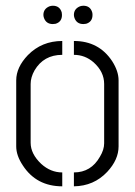

<svg xmlns="http://www.w3.org/2000/svg" viewBox="-20 -655 475 676"><path d="M132.8 -602.5Q132.8 -624 154.3 -632.8Q160.2 -634.8 166 -634.8Q190.4 -634.8 197.3 -611.3Q198.2 -607.4 198.2 -602.5Q198.2 -578.1 175.8 -571.3Q170.9 -570.3 166 -570.3Q142.6 -570.3 134.8 -591.8Q132.8 -597.7 132.8 -602.5ZM240.2 -602.5Q240.2 -624 261.7 -632.8Q267.6 -634.8 273.4 -634.8Q297.9 -634.8 304.7 -611.3Q305.7 -607.4 305.7 -602.5Q305.7 -578.1 283.2 -571.3Q278.3 -570.3 273.4 -570.3Q250 -570.3 242.2 -591.8Q240.2 -597.7 240.2 -602.5ZM37.1 -139.6V-372.1Q37.1 -418 78.1 -460.9Q127 -510.7 199.2 -510.7V-461.9Q133.8 -461.9 101.6 -407.2Q87.9 -382.8 87.9 -359.4V-152.3Q87.9 -113.3 125 -78.1Q158.2 -47.9 199.2 -47.9V1Q108.4 1 60.5 -72.3Q37.1 -107.4 37.1 -139.6ZM240.2 1V-47.9Q300.8 -47.9 332 -103.5Q346.7 -127.9 346.7 -150.4V-359.4Q346.7 -402.3 309.6 -435.5Q279.3 -461.9 240.2 -461.9V-510.7Q328.1 -510.7 375 -439.5Q397.5 -404.3 397.5 -372.1V-139.6Q397.5 -92.8 357.4 -49.8Q310.5 0 240.2 1Z"/></svg>

Font: Post No Bills Colombo
Style: Regular
Weight: 500
Designer: Kosala Senevirathne, Siva Puranthara, Lasantha Premarathna, Tharique Azeez
Foundry: Mooniak
Version: Version 1.220 ; ttfautohint (v1.5)